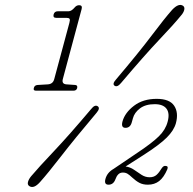

<svg xmlns="http://www.w3.org/2000/svg" viewBox="-20 -734 778 775"><path d="M206.5 -662Q193 -662 196.5 -676Q200 -688.5 213.5 -688.5H256.5Q268.5 -688.5 281.5 -704Q289 -713 299.5 -713Q313.5 -713 309.5 -697.5L233.5 -414.5Q228.5 -395 248 -393.5L284 -391Q294 -390 291.5 -378.5Q288.5 -368 277 -368H125Q113.5 -368 116.5 -378.5Q119 -390 131.5 -391L173.5 -393.5Q194 -395 199 -415L260 -641.5Q263.5 -654 260.8 -658Q258 -662 248 -662ZM469 -399.5Q453.5 -380.5 442.5 -388Q432 -395 448.5 -413.5Q542.5 -524.5 593.2 -592Q644 -659.5 675 -694.5Q701.5 -722.5 719 -710.5Q726.5 -705 723.5 -693.5Q720.5 -682 710 -670.5Q682 -636 622.2 -573Q562.5 -510 469 -399.5ZM348 -294Q363 -313 374.5 -305Q385.5 -297.5 370 -279Q280.5 -173 226.5 -103.2Q172.5 -33.5 141.5 1Q116 29.5 98 17Q90 11.5 93 0.2Q96 -11 106 -23Q135 -57.5 197 -123Q259 -188.5 348 -294ZM405.5 -11.5Q412.5 -37.5 438 -52L538.5 -120Q594.5 -157.5 621.2 -183.8Q648 -210 656.5 -242Q666 -276.5 652.2 -295Q638.5 -313.5 604.5 -313.5Q567.5 -313.5 545 -296.5Q522.5 -279.5 516.5 -256.5L512 -240.5Q506 -218 486.5 -218Q467.5 -218 474.5 -244Q484.5 -279.5 521 -307.2Q557.5 -335 612.5 -335Q664.5 -335 683 -307.2Q701.5 -279.5 690 -236.5Q682 -207.5 653.2 -178.8Q624.5 -150 559 -108L487 -62Q505.5 -59.5 521 -48.8Q536.5 -38 551.5 -28.2Q566.5 -18.5 584 -18.5Q601 -18.5 611.8 -28Q622.5 -37.5 633.5 -56Q641 -66.5 650 -64Q660 -63.5 655.5 -51Q641.5 -18 622.5 -3.2Q603.5 11.5 577 11.5Q557 11.5 542.8 4Q528.5 -3.5 513.5 -17.5Q502.5 -28 494.5 -32.8Q486.5 -37.5 476 -37.5Q464.5 -37.5 457.2 -30Q450 -22.5 445.5 -9.5Q437.5 11.5 418 11.5Q399.5 11.5 405.5 -11.5Z"/></svg>

Font: Fraunces 9pt S100 Thin
Style: Italic
Weight: 100
Italic angle: -16°
Version: Version 1.000; ttfautohint (v1.8.3)